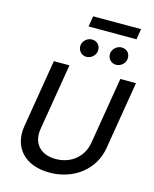

<svg xmlns="http://www.w3.org/2000/svg" viewBox="-155 -1192 1047 1305"><g transform="rotate(15 369.0 -539.5)"><path d="M671.2 -1090.9H334.2L322.1 -1016.3H659.4ZM360.1 -812.9C393.5 -812.9 421.5 -838.4 426.1 -867.9C432.2 -906.6 407 -936.8 367.9 -936.8C338.1 -936.8 307.5 -913.4 302.6 -881.4C297.2 -845.2 324.2 -812.9 360.1 -812.9ZM568.9 -812.9C602.3 -812.9 630.3 -838.4 634.9 -867.9C641 -906.6 615.8 -936.8 576.7 -936.8C546.9 -936.8 517 -913.4 511.4 -881.4C505.3 -844.1 533 -812.9 568.9 -812.9ZM622.9 -727.3 545.1 -257.8C529.1 -159.1 449.2 -88.1 338.4 -88.1C227.6 -88.1 171.2 -159.1 187.1 -257.8L264.9 -727.3H155.2L76 -248.9C50.8 -96.2 146.7 12.1 321.4 12.1C495.7 12.1 628.6 -96.2 653.8 -248.9L733 -727.3Z"/></g></svg>

Font: TID UI Medium
Style: Italic
Weight: 500
Italic angle: -9.39999°
Designer: The TID Project Authors
Foundry: Bakken & Bæck
Version: Version 1.001;hotconv 1.0.109;makeotfexe 2.5.65596